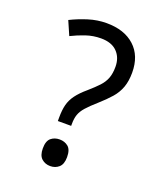

<svg xmlns="http://www.w3.org/2000/svg" viewBox="-136 -816 790 922"><g transform="rotate(20 259.0 -355.0)"><path d="M190 -202V-220Q190 -258 197 -285.5Q204 -313 222.5 -338Q241 -363 273 -390Q304 -417 323.5 -438Q343 -459 352 -483Q361 -507 361 -541Q361 -588 332.5 -617Q304 -646 250 -646Q210 -646 173 -633.5Q136 -621 102 -604L71 -675Q111 -695 157 -709.5Q203 -724 250 -724Q341 -724 393.5 -676Q446 -628 446 -542Q446 -499 434.5 -467Q423 -435 399.5 -408Q376 -381 341 -350Q308 -321 290 -300.5Q272 -280 265 -260Q258 -240 258 -211V-202ZM229 14Q203 14 185 -2Q167 -18 167 -54Q167 -92 185 -107Q203 -122 229 -122Q255 -122 273 -107Q291 -92 291 -54Q291 -18 273 -2Q255 14 229 14Z"/></g></svg>

Font: uoriya85
Style: Book
Weight: 400
Designer: Jelle Bosma - Monotype Design Team
Foundry: Monotype Imaging Inc.
Version: Version 2.003